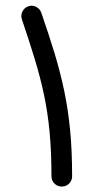

<svg xmlns="http://www.w3.org/2000/svg" viewBox="-20 -629 333 685"><path d="M80.6 -606.4Q94.7 -611.8 108.6 -604.7Q122.6 -597.7 127.4 -583.5Q154.3 -505.9 174.8 -438.5Q195.3 -371.1 209.2 -304.4Q223.1 -237.8 230.2 -164.1Q237.3 -90.3 237.3 0Q237.3 15.1 226.6 25.9Q215.8 36.6 200.2 36.6Q185.1 36.6 174.3 25.9Q163.6 15.1 163.6 0Q163.6 -87.4 157 -157.2Q150.4 -227.1 137.2 -289.8Q124 -352.5 104.2 -417.5Q84.5 -482.4 58.1 -560.1Q53.2 -574.2 60.1 -587.9Q66.9 -601.6 80.6 -606.4Z"/></svg>

Font: Mikhak-DS1-FD Regular
Style: Regular
Weight: 400
Designer: Amin Abedi
Version: Version 3.2